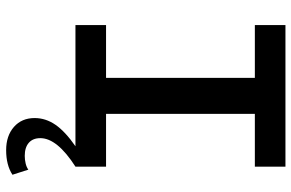

<svg xmlns="http://www.w3.org/2000/svg" viewBox="-186 -554 971 640"><g transform="rotate(90 300.0 -234.5)"><path d="M64 0V-102H240V-598H64V-700H536V-598H360V-102H536V0Q441 61 441 117Q441 142 456.5 155.5Q472 169 500 169Q513 169 525.5 166Q538 163 546 157L563 210Q531 231 481 231Q433 231 403.5 205Q374 179 374 136Q374 99 396.5 66.5Q419 34 468 0Z"/></g></svg>

Font: Red Hat Mono Medium
Style: Regular
Weight: 500
Monospace: yes
Designer: Pentagram, MCKL
Foundry: Pentagram, MCKL
Version: Version 1.023; ttfautohint (v1.8.3)